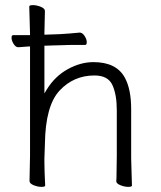

<svg xmlns="http://www.w3.org/2000/svg" viewBox="-20 -722 628 748"><path d="M153 -544V-358L162 -373Q194 -425 244 -452.5Q294 -480 344 -480Q433 -480 466 -420Q491 -375 491 -297V-105L494 1Q494 6 479.5 6Q465 6 449 -0.5Q433 -7 433 -16V-17Q434 -25 434 -44L435 -115V-293Q435 -353 418 -390.5Q401 -428 348 -428Q267 -428 212 -369Q157 -310 155 -162Q154 -129 153 -105V-89Q153 -59 156 1Q156 6 141.5 6Q127 6 111 -0.5Q95 -7 95 -17L97 -115V-541H92Q77 -540 52 -538H51Q41 -538 33 -551Q25 -564 25 -574.5Q25 -585 31 -585H97V-590L94 -697Q94 -702 108.5 -702Q123 -702 139 -695.5Q155 -689 155 -679L153 -592V-587H158L214 -589Q250 -591 290 -595H291Q301 -595 309.5 -582Q318 -569 318 -558Q318 -547 312 -547H273Q245 -547 225 -546L186 -545L158 -544Z"/></svg>

Font: ToneOZ-Pinyin-WenKai-Light
Style: Light
Weight: 300
Designer: Fontworks Inc.
Foundry: ToneOZ
Version: Version 0.240331